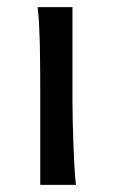

<svg xmlns="http://www.w3.org/2000/svg" viewBox="-20 -518 316 538"><path d="M183.1 -231.9Q183.1 -208.5 183.8 -176.5Q184.6 -144.5 185.8 -111.8Q187 -79.1 188.7 -49.3Q190.4 -19.5 192.9 0H92.8V-258.8Q92.8 -294.4 92.5 -329.1Q92.3 -363.8 91.6 -394.8Q90.8 -425.8 89.4 -452.4Q87.9 -479 85.4 -498H183.1Z"/></svg>

Font: Andika APac
Style: Regular
Weight: 400
Designer: Victor Gaultney, Annie Olsen, Julie Remington, Don Collingsworth, Eric Hays, Becca Hirsbrunner
Foundry: SIL International
Version: Version 5.000